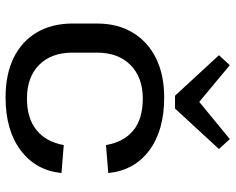

<svg xmlns="http://www.w3.org/2000/svg" viewBox="-96 -722 826 673"><g transform="rotate(90 316.5 -385.0)"><path d="M321 8Q241 8 183 -20Q125 -48 93.5 -101Q62 -154 62 -227V-313Q62 -385 94 -438Q126 -491 184 -519.5Q242 -548 321 -548Q437 -548 507 -495.5Q577 -443 586 -352L488 -344Q477 -407 436.5 -440Q396 -473 325 -473Q251 -473 207.5 -430Q164 -387 164 -313V-227Q164 -152 207 -109.5Q250 -67 325 -67Q394 -67 435.5 -100.5Q477 -134 488 -196L586 -188Q577 -98 506.5 -45Q436 8 321 8ZM502 -740 360 -586H315L173 -740L208 -778L363 -649H310L467 -778Z"/></g></svg>

Font: Pathway Extreme 28pt Medium
Style: Regular
Weight: 500
Designer: Eduardo Rodriguez Tunni
Foundry: Eduardo Rodriguez Tunni
Version: Version 1.001;gftools[0.9.26]